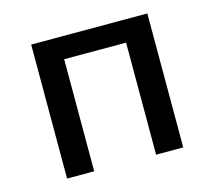

<svg xmlns="http://www.w3.org/2000/svg" viewBox="-78 -583 755 677"><g transform="rotate(-15 300.0 -244.5)"><path d="M88 0V-489H512V0H413V-409H187V0Z"/></g></svg>

Font: SauceCodePro Nerd Font Mono
Style: Regular
Weight: 500
Monospace: yes
Designer: Paul D. Hunt, Teo Tuominen
Foundry: Adobe Systems Incorporated
Version: Version 2.030;PS 1.000;hotconv 16.6.51;makeotf.lib2.5.65220;